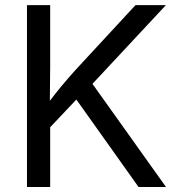

<svg xmlns="http://www.w3.org/2000/svg" viewBox="-20 -748 712 768"><path d="M151.4 -208V-307.1Q176.3 -341.3 200.9 -372.6Q225.6 -403.8 251.5 -433.6Q277.3 -463.4 304.7 -492.7L522 -727.5H643.6L333 -394.5L328.1 -395ZM87.9 0V-727.5H180.7V-478.5L179.2 -321.8L180.7 -276.4V0ZM534.2 0 271 -370.1 328.6 -442.4 644 0Z"/></svg>

Font: Inter Variable LoSnoCo
Style: Regular
Weight: 400
Designer: Rasmus Andersson
Foundry: rsms
Version: Version 4.000;git-a52131595; featfreeze: case,dlig,ss01,ss02